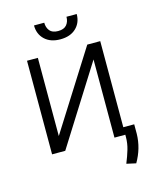

<svg xmlns="http://www.w3.org/2000/svg" viewBox="-130 -818 894 1081"><g transform="rotate(-15 317.0 -277.5)"><path d="M146.7 -89.8 434.7 -545.5H510.3V0H447.1V-455.6L160.2 0H83.5V-545.5H146.7ZM362.2 -727.3H421.9Q421.9 -676.5 388.3 -644.9Q354.8 -613.3 296.9 -613.3Q239.7 -613.3 206.3 -644.9Q172.9 -676.5 172.9 -727.3H232.6Q232.6 -699.2 247.7 -680.4Q262.8 -661.6 296.9 -661.6Q331 -661.6 346.6 -680.4Q362.2 -699.2 362.2 -727.3ZM573.9 -43.7V11.7Q572.4 95.9 528.1 171.5L473.4 159.4Q489.3 120.7 499.8 85.2Q510.3 49.7 510.3 12.8V-43.7Z"/></g></svg>

Font: Inter Zeller Light
Style: Regular
Weight: 300
Designer: Rasmus Andersson; Joe Bland
Foundry: zeller
Version: Version 3.015;git-dec3a8cb1